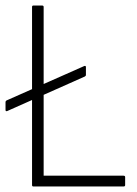

<svg xmlns="http://www.w3.org/2000/svg" viewBox="-24 -675 497 695"><path d="M2 -273Q-4 -271 -4 -277V-305Q-4 -310 1 -312L281 -436Q284 -437 285.5 -436Q287 -435 287 -432V-404Q287 -400 283 -398ZM97 0Q92 0 92 -5V-650Q92 -655 97 -655H128Q134 -655 134 -650V-39H423Q429 -39 429 -34V-5Q429 0 423 0Z"/></svg>

Font: Sofia Sans Semi Condensed ExtraLight
Style: Regular
Weight: 250
Version: Version 4.100